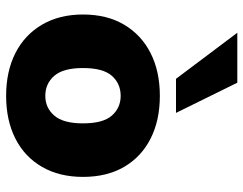

<svg xmlns="http://www.w3.org/2000/svg" viewBox="-106 -696 813 642"><g transform="rotate(90 301.0 -375.5)"><path d="M301 11Q219 11 158 -20Q97 -51 63 -109Q29 -167 29 -246Q29 -326 63 -383.5Q97 -441 158 -472Q219 -503 301 -503Q383 -503 444 -472Q505 -441 538.5 -383.5Q572 -326 572 -246Q572 -167 538.5 -109Q505 -51 444 -20Q383 11 301 11ZM301 -120Q341 -120 367 -150Q393 -180 393 -246Q393 -313 367 -342.5Q341 -372 301 -372Q260 -372 234 -342.5Q208 -313 208 -246Q208 -180 234 -150Q260 -120 301 -120ZM244 -557 90 -762H257L358 -557Z"/></g></svg>

Font: Nunito Sans 12pt ExtraLight Black
Style: Regular
Weight: 900
Version: Version 3.101;gftools[0.9.27]